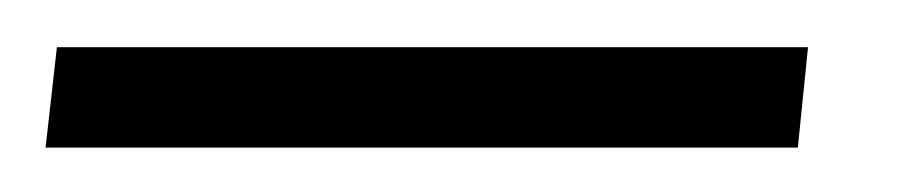

<svg xmlns="http://www.w3.org/2000/svg" viewBox="-50 26 395 83"><path d="M-30.3 89.8 -25.4 46.4H299.3L294.9 89.8Z"/></svg>

Font: Oswald
Style: Extra-Light
Weight: 200
Designer: Vernon Adams
Foundry: Vernon Adams
Version: 3.0; ttfautohint (v0.94.23-7a4d-dirty) -l 8 -r 50 -G 200 -x 